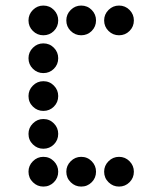

<svg xmlns="http://www.w3.org/2000/svg" viewBox="-20 -689 587 694"><path d="M190.4 -615.2Q190.4 -592.8 174.8 -577.1Q159.2 -561.5 136.7 -561.5Q114.7 -561.5 98.9 -577.1Q83 -592.8 83 -615.2Q83 -637.2 98.9 -653.1Q114.7 -668.9 136.7 -668.9Q159.2 -668.9 174.8 -653.1Q190.4 -637.2 190.4 -615.2ZM327.1 -615.2Q327.1 -592.8 311.5 -577.1Q295.9 -561.5 273.4 -561.5Q251.5 -561.5 235.6 -577.1Q219.7 -592.8 219.7 -615.2Q219.7 -637.2 235.6 -653.1Q251.5 -668.9 273.4 -668.9Q295.9 -668.9 311.5 -653.1Q327.1 -637.2 327.1 -615.2ZM463.9 -615.2Q463.9 -592.8 448.2 -577.1Q432.6 -561.5 410.2 -561.5Q388.2 -561.5 372.3 -577.1Q356.4 -592.8 356.4 -615.2Q356.4 -637.2 372.3 -653.1Q388.2 -668.9 410.2 -668.9Q432.6 -668.9 448.2 -653.1Q463.9 -637.2 463.9 -615.2ZM190.4 -478.5Q190.4 -456.1 174.8 -440.4Q159.2 -424.8 136.7 -424.8Q114.7 -424.8 98.9 -440.4Q83 -456.1 83 -478.5Q83 -500.5 98.9 -516.4Q114.7 -532.2 136.7 -532.2Q159.2 -532.2 174.8 -516.4Q190.4 -500.5 190.4 -478.5ZM190.4 -341.8Q190.4 -319.3 174.8 -303.7Q159.2 -288.1 136.7 -288.1Q114.7 -288.1 98.9 -303.7Q83 -319.3 83 -341.8Q83 -363.8 98.9 -379.6Q114.7 -395.5 136.7 -395.5Q159.2 -395.5 174.8 -379.6Q190.4 -363.8 190.4 -341.8ZM190.4 -205.1Q190.4 -182.6 174.8 -167Q159.2 -151.4 136.7 -151.4Q114.7 -151.4 98.9 -167Q83 -182.6 83 -205.1Q83 -227.1 98.9 -242.9Q114.7 -258.8 136.7 -258.8Q159.2 -258.8 174.8 -242.9Q190.4 -227.1 190.4 -205.1ZM190.4 -68.4Q190.4 -45.9 174.8 -30.3Q159.2 -14.6 136.7 -14.6Q114.7 -14.6 98.9 -30.3Q83 -45.9 83 -68.4Q83 -90.3 98.9 -106.2Q114.7 -122.1 136.7 -122.1Q159.2 -122.1 174.8 -106.2Q190.4 -90.3 190.4 -68.4ZM327.1 -68.4Q327.1 -45.9 311.5 -30.3Q295.9 -14.6 273.4 -14.6Q251.5 -14.6 235.6 -30.3Q219.7 -45.9 219.7 -68.4Q219.7 -90.3 235.6 -106.2Q251.5 -122.1 273.4 -122.1Q295.9 -122.1 311.5 -106.2Q327.1 -90.3 327.1 -68.4ZM463.9 -68.4Q463.9 -45.9 448.2 -30.3Q432.6 -14.6 410.2 -14.6Q388.2 -14.6 372.3 -30.3Q356.4 -45.9 356.4 -68.4Q356.4 -90.3 372.3 -106.2Q388.2 -122.1 410.2 -122.1Q432.6 -122.1 448.2 -106.2Q463.9 -90.3 463.9 -68.4Z"/></svg>

Font: DatDot
Style: Regular
Weight: 400
Designer: GGBot
Version: 1.00